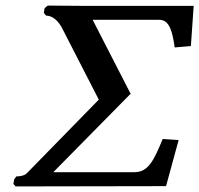

<svg xmlns="http://www.w3.org/2000/svg" viewBox="-20 -667 714 688"><path d="M674 -646H275L151 -647L140 -638L137 -621L145 -611C158 -611 180 -605 200 -571L334 -310L76 -46C66 -37 52 -35 39 -35L31 -25L28 -8L36 1L575 0L620 -165L563 -169C532 -94 512 -50 462 -50H171L448 -331C448 -330 449 -329 449 -328V-333L448 -331L312 -596H551C588 -596 598 -552 606 -497L664 -502Z"/></svg>

Font: Linux Libertine O
Style: Bold Italic
Weight: 700
Italic angle: -11.5°
Designer: Philipp H. Poll
Foundry: Philipp H. Poll
Version: Version 4.1.0